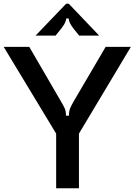

<svg xmlns="http://www.w3.org/2000/svg" viewBox="-20 -1016 727 1036"><path d="M283 0V-295L0 -763H138L306 -474Q324 -444 330 -429.5Q336 -415 336 -392H352Q352 -415 358 -430.5Q364 -446 381 -475L550 -763H686L406 -295V0ZM172 -824 337 -996H351L515 -824H407L378 -860Q351 -894 351 -916H337Q337 -895 309 -860L280 -824Z"/></svg>

Font: Open Sauce Sans Medium
Style: Regular
Weight: 500
Designer: Alfredo Marco Pradil
Foundry: Creative Sauce Fz LLC
Version: Version 1.477